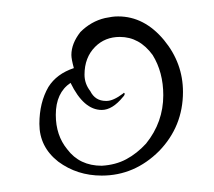

<svg xmlns="http://www.w3.org/2000/svg" viewBox="-20 -605 261 234"><path d="M104 -391Q74 -391 51 -408Q28 -426 28 -454Q28 -480 39 -499Q49 -515 70 -522Q67 -533 67 -538Q67 -552 78 -566Q91 -579 108 -583Q113 -584 116.5 -584.5Q120 -585 124 -585Q156 -585 180 -556Q203 -528 203 -493Q203 -451 174 -421Q144 -391 104 -391ZM104 -403Q121 -404 134 -411Q147 -418 158 -430Q179 -456 179 -489Q179 -517 166 -538Q150 -560 126 -560Q108 -560 96 -548Q83 -535 83 -514Q83 -503 90 -494Q96 -482 109 -482H110Q118 -482 130 -491L131 -492L132 -491Q132 -489 130 -487Q117 -471 104 -471Q82 -471 66 -504Q48 -492 48 -465Q48 -440 62 -423Q77 -403 104 -403Z"/></svg>

Font: Puppies Play
Style: Regular
Weight: 400
Designer: Robert E. Leuschke
Foundry: Robert E. Leuschke
Version: Version 1.010; ttfautohint (v1.8.3)